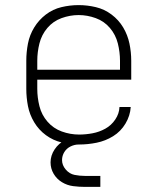

<svg xmlns="http://www.w3.org/2000/svg" viewBox="-20 -558 616 752"><path d="M290 8Q324 8 358.5 1Q393 -6 423 -24.5Q453 -43 471.5 -74Q490 -105 492 -139H448Q447 -113 431.5 -90Q416 -67 392.5 -54Q369 -41 342.5 -36Q316 -31 290 -31Q255 -31 222 -43Q189 -55 166 -81.5Q143 -108 134.5 -142Q126 -176 126 -210V-246H494V-320Q494 -354 487 -387.5Q480 -421 462.5 -450.5Q445 -480 417 -501Q389 -522 355.5 -530Q322 -538 288 -538Q254 -538 220.5 -530Q187 -522 159.5 -501Q132 -480 114 -450.5Q96 -421 89.5 -387.5Q83 -354 83 -320V-210Q83 -176 89.5 -142.5Q96 -109 114 -79Q132 -49 160 -28.5Q188 -8 221.5 0Q255 8 290 8ZM126 -285V-320Q126 -354 134.5 -388Q143 -422 165.5 -448.5Q188 -475 221 -487Q254 -499 288 -499Q322 -499 355 -487Q388 -475 410.5 -448.5Q433 -422 441.5 -388Q450 -354 450 -320V-285ZM313 174H373V131H313Q292 131 272 127Q252 123 237.5 106Q223 89 223 69Q223 52 232 37.5Q241 23 256.5 15.5Q272 8 288 8V-22Q261 -22 235.5 -9.5Q210 3 194 27Q178 51 178 78Q178 102 190 122.5Q202 143 222.5 155.5Q243 168 266.5 171Q290 174 313 174Z"/></svg>

Font: Iosevka Sparkle Extralight
Style: Regular
Weight: 200
Designer: Belleve Invis
Foundry: Belleve Invis
Version: Version 4.5.0; ttfautohint (v1.8.3)